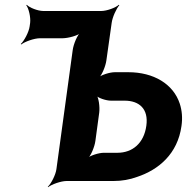

<svg xmlns="http://www.w3.org/2000/svg" viewBox="-20 -757 781 803"><path d="M106 -661 104 -647C101 -623 81 -586 67 -573L69 -571C84 -583 123 -597 147 -597H241C265 -597 306 -608 320 -621L318 -623C303 -611 287 -571 284 -547L216 -50C213 -26 194 11 180 24L181 26C196 14 235 0 259 0H455C490 0 523 -6 553 -17C644 -47 723 -114 739 -230C744 -264 741 -295 732 -323C705 -406 622 -455 517 -455H460C440 -455 403 -444 389 -431L391 -429C406 -441 422 -481 425 -505L447 -661C450 -685 467 -722 479 -735L477 -737C464 -725 427 -711 403 -711H162C138 -711 103 -725 92 -737L90 -735C100 -722 109 -685 106 -661ZM592 -231C582 -158 534 -118 471 -118H414C394 -118 357 -107 343 -94L345 -92C360 -104 376 -144 379 -168L395 -286C398 -310 393 -350 382 -362L379 -360C389 -347 424 -336 444 -336H501C562 -336 602 -302 592 -231Z"/></svg>

Font: Asimov
Style: EdgeNarIt
Weight: 500
Designer: Google
Version: Version 2.000980: 2014